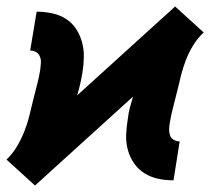

<svg xmlns="http://www.w3.org/2000/svg" viewBox="-37 -556 657 592"><path d="M71 16 27 -24 -17 -64Q2 -82 15 -104Q28 -126 37.5 -149.5Q47 -173 53 -197Q59 -221 64.5 -244.5Q70 -268 76.5 -292Q83 -316 87 -340Q88 -351 89 -361Q90 -371 86.5 -380.5Q83 -390 75 -395Q67 -400 56 -400L76 -520Q100 -520 123.5 -515Q147 -510 166 -498Q185 -486 197.5 -467Q210 -448 216 -425.5Q222 -403 221.5 -379Q221 -355 217 -331Q214 -313 210 -296Q206 -279 201 -262L503 -536L547 -496L591 -456Q572 -438 558.5 -416Q545 -394 536 -370.5Q527 -347 521 -323Q515 -299 509.5 -275.5Q504 -252 497.5 -228Q491 -204 487 -180Q485 -169 484.5 -159Q484 -149 487 -139.5Q490 -130 498.5 -125Q507 -120 517 -120L498 0Q473 0 450 -5Q427 -10 408 -22Q389 -34 376 -53Q363 -72 357 -94.5Q351 -117 352 -141Q353 -165 357 -189Q359 -207 363.5 -224Q368 -241 373 -258Z"/></svg>

Font: Iosevka SS04 Hv Ex Obl
Style: Regular
Weight: 900
Width: 7
Italic angle: -9°
Monospace: yes
Designer: Belleve Invis
Foundry: Belleve Invis
Version: Version 19.0.0; ttfautohint (v1.8.4)